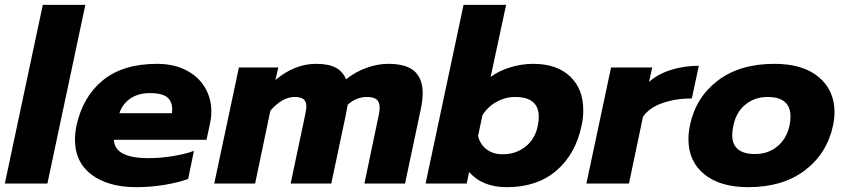

<svg xmlns="http://www.w3.org/2000/svg" viewBox="-25 -759 3489 794"><path d="M152 -739H328L171 0H-5Z M285 -181Q285 -208 291 -238Q317 -359 400.5 -427Q484 -495 624 -495Q693 -495 744 -469Q795 -443 822 -398Q849 -353 849 -297Q849 -273 843 -246L829 -181H446Q449 -105 589 -105Q636 -105 687 -113Q738 -121 777 -135L753 -19Q713 -4 655 5.5Q597 15 539 15Q423 15 354 -36.5Q285 -88 285 -181ZM686 -291Q687 -297 687 -307Q687 -340 666 -357Q645 -374 595 -374Q547 -374 514 -351.5Q481 -329 469 -291Z M963 -480H1126L1114 -428Q1151 -460 1194 -477.5Q1237 -495 1281 -495Q1335 -495 1364 -479Q1393 -463 1406 -431Q1443 -461 1489.5 -478Q1536 -495 1580 -495Q1656 -495 1689.5 -464Q1723 -433 1723 -374Q1723 -345 1715 -307L1650 0H1482L1541 -282Q1545 -298 1545 -314Q1545 -337 1532.5 -347.5Q1520 -358 1493 -358Q1448 -358 1413 -326Q1407 -292 1403 -274L1345 0H1177L1238 -289Q1242 -311 1242 -318Q1242 -339 1230.5 -348.5Q1219 -358 1194 -358Q1142 -358 1093 -301L1030 0H861Z M1915 -48 1905 0H1735L1892 -739H2068L2004 -441Q2038 -466 2085 -480.5Q2132 -495 2180 -495Q2277 -495 2332 -443.5Q2387 -392 2387 -304Q2387 -271 2380 -239Q2355 -121 2275.5 -53Q2196 15 2071 15Q1969 15 1915 -48ZM2199 -239Q2203 -256 2203 -276Q2203 -358 2105 -358Q2065 -358 2028 -337.5Q1991 -317 1970 -282L1952 -197Q1960 -162 1987 -141.5Q2014 -121 2054 -121Q2108 -121 2148 -152.5Q2188 -184 2199 -239Z M2502 -480H2672L2659 -420Q2694 -452 2748.5 -469.5Q2803 -487 2865 -487L2836 -352Q2770 -352 2715 -333Q2660 -314 2634 -276L2576 0H2400Z M2822 -183Q2822 -210 2828 -240Q2852 -356 2943 -425.5Q3034 -495 3178 -495Q3295 -495 3360.5 -440.5Q3426 -386 3426 -295Q3426 -269 3420 -240Q3395 -124 3303.5 -54.5Q3212 15 3069 15Q2953 15 2887.5 -38.5Q2822 -92 2822 -183ZM3240 -240Q3244 -257 3244 -277Q3244 -358 3149 -358Q3096 -358 3057.5 -326.5Q3019 -295 3008 -240Q3003 -217 3003 -201Q3003 -122 3098 -122Q3151 -122 3189.5 -153.5Q3228 -185 3240 -240Z"/></svg>

Font: Prompt Bold
Style: Bold Italic
Weight: 700
Italic angle: -12°
Designer: Katatrad Team
Foundry: CadsonDemak
Version: Version 1.000